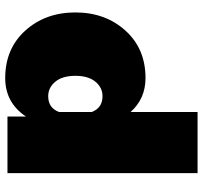

<svg xmlns="http://www.w3.org/2000/svg" viewBox="-40 -508 748 707"><g transform="rotate(-90 333.5 -154.0)"><path d="M50 200V-500H258.3V-431.7Q309.2 -508.3 400 -508.3Q508.3 -508.3 575 -434.2Q641.7 -360 641.7 -250Q641.7 -140 575 -65.8Q508.3 8.3 400 8.3Q324.2 8.3 275 -46.7V200ZM275 -190Q290 -150 333.3 -150Q365 -150 386.7 -176.2Q408.3 -202.5 408.3 -250Q408.3 -297.5 386.7 -323.8Q365 -350 333.3 -350Q290 -350 275 -310Z"/></g></svg>

Font: BoonTook
Style: Regular
Weight: 400
Designer: Sungsit Sawaiwan
Foundry: FontUni
Version: Version 3.0